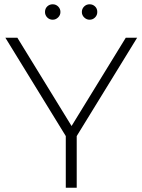

<svg xmlns="http://www.w3.org/2000/svg" viewBox="-20 -876 665 896"><path d="M287 -241 5 -700H61L314 -288L567 -700H620L338 -241V0H287ZM362 -820Q362 -835 372.5 -845.5Q383 -856 398 -856Q413 -856 423.5 -846Q434 -836 434 -820Q434 -805 423.5 -794.5Q413 -784 398 -784Q384 -784 373 -794.5Q362 -805 362 -820ZM190 -820Q190 -836 200.5 -846Q211 -856 226 -856Q241 -856 251.5 -845.5Q262 -835 262 -820Q262 -805 251 -794.5Q240 -784 226 -784Q211 -784 200.5 -794.5Q190 -805 190 -820Z"/></svg>

Font: Goldbeck Next Light
Style: Regular
Weight: 300
Designer: Julieta Ulanovsky
Foundry: Julieta Ulanovsky
Version: Version 7.200